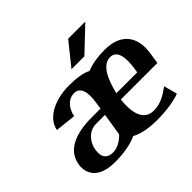

<svg xmlns="http://www.w3.org/2000/svg" viewBox="-169 -976 1211 1211"><g transform="rotate(-45 436.5 -370.0)"><path d="M55 -144C51 -121 52 -100 58 -81C76 -22 135 10 226 10C312 10 380 -4 424 -26C463 -4 521 10 606 10C688 10 759 -2 808 -20L784 -110C738 -76 692 -47 630 -47C550 -47 518 -120 532 -244H858L869 -317C874 -351 875 -382 869 -409C853 -487 793 -538 682 -538C612 -538 560 -527 519 -511C486 -529 432 -538 363 -538C294 -538 235 -522 191 -497C154 -475 119 -441 111 -393L250 -378C252 -392 256 -405 262 -417C283 -460 314 -481 353 -481C402 -481 422 -429 408 -343L401 -294H321C188 -294 73 -255 55 -144ZM195 -136C197 -150 201 -162 208 -176C231 -221 268 -246 314 -246H393L369 -96C341 -67 303 -42 261 -42C213 -42 184 -69 195 -136ZM447 -599H562L721 -750H568ZM540 -292C565 -397 605 -481 673 -481C731 -481 746 -416 730 -316L726 -292Z"/></g></svg>

Font: Aerodynamic
Style: Obl
Weight: 500
Designer: Google
Version: Version 2.000980; 2014